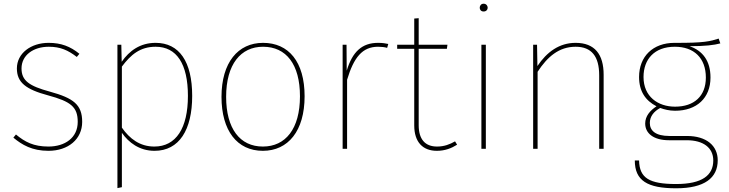

<svg xmlns="http://www.w3.org/2000/svg" viewBox="-20 -802 3929 1035"><path d="M242 -571C147 -571 71 -515 71 -433C71 -357 120 -320 239 -288C361 -255 399 -226 399 -145C399 -59 330 -12 241 -12C161 -12 114 -37 66 -77L52 -60C99 -21 153 11 241 11C348 11 423 -52 423 -145C423 -238 376 -273 249 -308C138 -338 96 -367 96 -433C96 -504 159 -550 243 -550C306 -550 347 -531 394 -495L408 -512C359 -552 309 -571 242 -571Z M819 -571C735 -571 677 -528 636 -469L634 -561H613V212L637 207V-86C674 -33 732 11 813 11C946 11 1016 -102 1016 -285C1016 -470 946 -571 819 -571ZM812 -12C734 -12 679 -54 637 -114V-443C685 -507 735 -550 819 -550C932 -550 993 -458 993 -285C993 -111 929 -12 812 -12Z M1398 -571C1263 -571 1174 -465 1174 -280C1174 -98 1258 11 1397 11C1533 11 1622 -96 1622 -283C1622 -469 1536 -571 1398 -571ZM1398 -550C1523 -550 1597 -455 1597 -283C1597 -107 1519 -12 1397 -12C1273 -12 1199 -109 1199 -280C1199 -456 1278 -550 1398 -550Z M2018 -571C1932 -571 1880 -524 1849 -421L1848 -561H1827V0H1851V-372C1887 -492 1933 -550 2018 -550C2037 -550 2053 -548 2067 -544L2073 -565C2060 -568 2042 -571 2018 -571Z M2433 -40C2405 -24 2375 -12 2336 -12C2271 -12 2237 -52 2237 -127V-539H2389L2392 -561H2237V-704L2213 -702V-561H2121V-539H2213V-126C2213 -36 2259 11 2335 11C2379 11 2414 -3 2444 -22Z M2587 -782C2573 -782 2566 -771 2566 -760C2566 -750 2573 -740 2587 -740C2601 -740 2609 -750 2609 -760C2609 -771 2601 -782 2587 -782ZM2599 -561H2575V0H2599Z M3083 -571C2995 -571 2928 -522 2877 -446L2875 -561H2854V0H2878V-415C2931 -496 2993 -550 3083 -550C3169 -550 3210 -498 3210 -396V0H3234V-399C3234 -509 3186 -571 3083 -571Z M3854 -594C3810 -580 3778 -570 3616 -571C3500 -571 3425 -498 3425 -387C3425 -310 3459 -260 3519 -229C3484 -206 3458 -176 3458 -136C3458 -84 3502 -46 3587 -46H3682C3772 -46 3825 -5 3825 63C3825 143 3765 190 3625 190C3480 190 3427 158 3425 63H3402C3402 172 3470 213 3625 213C3778 213 3849 157 3849 62C3849 -16 3789 -69 3683 -69H3589C3513 -69 3483 -98 3483 -139C3483 -174 3504 -201 3539 -220C3561 -212 3588 -205 3619 -205C3736 -205 3810 -274 3810 -384C3810 -475 3767 -529 3697 -553C3782 -553 3829 -559 3863 -568ZM3618 -550C3721 -550 3785 -489 3785 -384C3785 -284 3722 -227 3619 -227C3527 -227 3449 -281 3449 -387C3449 -482 3507 -550 3618 -550Z"/></svg>

Font: Glow Sans SC Normal Thin
Style: Regular
Weight: 100
Designer: Ryoko NISHIZUKA (kana, bopomofo & ideographs); Paul D. Hunt (Latin, Greek & Cyrillic); Sandoll Communications, Soo-young
Version: Version 0.93